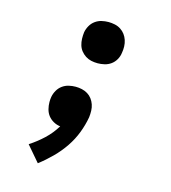

<svg xmlns="http://www.w3.org/2000/svg" viewBox="-110 -627 821 922"><g transform="rotate(15 300.0 -166.5)"><path d="M316 -333Q299 -333 283.5 -336.5Q268 -340 255 -348.5Q242 -357 232.5 -369Q223 -381 218.5 -396Q214 -411 213.5 -427.5Q213 -444 215 -460Q218 -477 227 -493Q236 -509 250.5 -519.5Q265 -530 282 -534Q299 -538 316 -538Q332 -538 348 -534.5Q364 -531 377 -522.5Q390 -514 399 -502Q408 -490 413 -475Q418 -460 418.5 -443.5Q419 -427 416 -411Q414 -394 405 -378Q396 -362 381.5 -351.5Q367 -341 349.5 -337Q332 -333 316 -333ZM163 205 97 128Q134 104 166 74Q198 44 221 6Q203 4 187 -5Q171 -14 160.5 -27.5Q150 -41 145.5 -58.5Q141 -76 141 -94Q141 -101 141.5 -107Q142 -113 143 -119Q146 -136 155 -152Q164 -168 178.5 -178.5Q193 -189 210 -193Q227 -197 244 -197Q260 -197 275.5 -193.5Q291 -190 304 -182Q317 -174 326 -162Q335 -150 340 -135.5Q345 -121 345.5 -104.5Q346 -88 344 -72Q337 -32 322 7Q307 46 283 81.5Q259 117 228 148Q197 179 163 205Z"/></g></svg>

Font: Iosevka Slab XBdEx
Style: Italic
Weight: 800
Width: 7
Italic angle: -9°
Monospace: yes
Designer: Belleve Invis
Foundry: Belleve Invis
Version: Version 11.1.1; ttfautohint (v1.8.3)